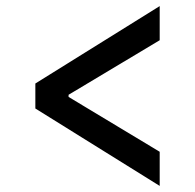

<svg xmlns="http://www.w3.org/2000/svg" viewBox="-20 -602 640 630"><path d="M96 -246V-328L504 -582V-470L205 -291V-284L504 -104V8Z"/></svg>

Font: IBM Plex Sans Hebrew Medium
Style: Regular
Weight: 500
Designer: Mike Abbink, Paul van der Laan, Pieter van Rosmalen, Yanek Iontef
Foundry: Bold Monday
Version: Version 1.2